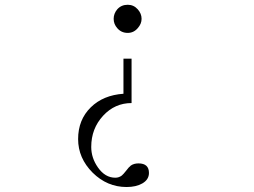

<svg xmlns="http://www.w3.org/2000/svg" viewBox="-20 -624 1040 786"><path d="M485.4 -383.8V-240.2Q402.3 -234.4 351.6 -184.6Q299.8 -133.8 299.8 -54.7Q299.8 23.4 359.4 83Q418.9 141.6 498 141.6Q537.1 141.6 562.5 127Q589.8 111.3 589.8 84Q589.8 64.5 579.1 54.7Q568.4 44.9 546.9 44.9Q528.3 44.9 515.6 53.7Q507.8 59.6 496.1 75.2Q485.4 88.9 478.5 94.7Q466.8 103.5 452.1 103.5Q410.2 103.5 380.9 61.5Q353.5 22.5 353.5 -22.5Q353.5 -97.7 402.3 -150.4Q450.2 -202.1 518.6 -202.1V-383.8ZM502.9 -489.3Q527.3 -489.3 543.9 -508.8Q559.6 -526.4 559.6 -546.9Q559.6 -568.4 543.9 -585.9Q527.3 -604.5 502.9 -604.5Q476.6 -604.5 460 -585.9Q445.3 -568.4 445.3 -546.9Q445.3 -525.4 460 -508.8Q476.6 -489.3 502.9 -489.3Z"/></svg>

Font: BatangChe
Style: Regular
Weight: 400
Monospace: yes
Version: Version 2.21